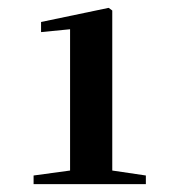

<svg xmlns="http://www.w3.org/2000/svg" viewBox="-20 -941 455 491"><path d="M267.1 -504.9 353 -492.2V-470.2H65.9V-492.2L159.2 -504.9V-866.2L85 -858.9V-884.8L257.8 -920.9L267.1 -914.1Z"/></svg>

Font: Noto Serif JP Black
Style: Regular
Weight: 900
Designer: Ryoko NISHIZUKA  (kana & ideographs); Frank Grießhammer (Latin, Greek & Cyrillic); Wenlong ZHANG  (bopomofo); Sandoll Co
Foundry: Adobe Systems Incorporated
Version: Version 1.001;PS 1.001;hotconv 16.6.54;makeotf.lib2.5.65590